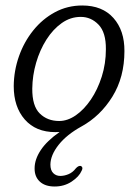

<svg xmlns="http://www.w3.org/2000/svg" viewBox="-20 -472 503 699"><path d="M279.5 -452Q352.5 -452 393 -406.5Q433.5 -361 433 -286Q433 -191 389.2 -120.2Q345.5 -49.5 276.5 -11.5Q223 18 193.5 55.2Q164 92.5 163.5 127Q163.5 148 173.8 158.2Q184 168.5 199.5 168.5Q214 168.5 229.2 162.2Q244.5 156 256 141Q265 131 273 132Q277 132.5 279.2 137Q281.5 141.5 277 150Q268 171 241 189Q214 207 179 207Q144 207 124.8 189Q105.5 171 106 140.5Q106 108.5 128.2 74.8Q150.5 41 197 8.5Q188 9 181.5 9Q110.5 9 70.2 -37Q30 -83 30 -158.5Q30.5 -214.5 49 -267Q67.5 -319.5 101 -361.2Q134.5 -403 180 -427.5Q225.5 -452 279.5 -452ZM195.5 -31.5Q226 -31.5 256 -52.2Q286 -73 310.8 -109.5Q335.5 -146 350.5 -193.2Q365.5 -240.5 365.5 -293Q366 -354 338.8 -382.2Q311.5 -410.5 274 -410.5Q236.5 -410.5 204.8 -388Q173 -365.5 149 -327.8Q125 -290 111.5 -243.5Q98 -197 97.5 -149.5Q97 -86 124.8 -58.8Q152.5 -31.5 195.5 -31.5Z"/></svg>

Font: Fraunces 72pt SuperSoft Light
Style: Italic
Weight: 300
Italic angle: -16°
Version: Version 1.000;[b76b70a41]